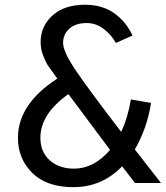

<svg xmlns="http://www.w3.org/2000/svg" viewBox="-20 -772 702 810"><path d="M150.4 -191.4Q150.4 -130.9 189.9 -95.7Q229.5 -60.5 292 -60.5Q376 -60.5 444.3 -139.6L268.6 -375Q150.4 -291 150.4 -191.4ZM55.7 -190.4Q55.7 -333 221.7 -440.4Q192.4 -480.5 182.6 -495.1Q172.9 -509.8 162.1 -537.6Q151.4 -565.4 151.4 -593.8Q151.4 -661.1 201.2 -706.5Q251 -752 338.9 -752Q412.1 -752 462.4 -715.8Q512.7 -679.7 539.1 -622.1L468.8 -590.8Q450.2 -625 417.5 -649.9Q384.8 -674.8 345.7 -674.8Q298.8 -674.8 272.5 -650.9Q246.1 -627 246.1 -590.8Q246.1 -553.7 300.8 -473.1Q355.5 -392.6 491.2 -215.8Q519.5 -275.4 532.2 -352.5L617.2 -337.9Q600.6 -230.5 548.8 -141.6L659.2 0H549.8L495.1 -70.3Q410.2 17.6 289.1 17.6Q177.7 17.6 116.7 -42Q55.7 -101.6 55.7 -190.4Z"/></svg>

Font: Gothic A1 Medium
Style: Regular
Weight: 500
Designer: HanYang I&C Co.,Ltd.
Foundry: HanYang I&C Co.,Ltd.
Version: Version 2.50